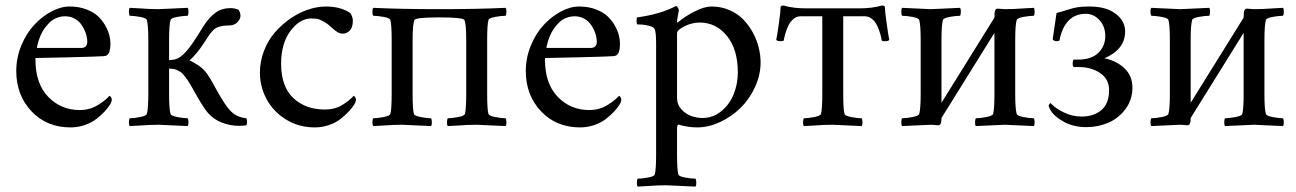

<svg xmlns="http://www.w3.org/2000/svg" viewBox="-20 -462 4780 708"><path d="M40 -200.2Q40 -248.5 58.3 -293.5Q76.7 -338.4 105.5 -369.6Q134.3 -400.9 169.2 -419.4Q204.1 -438 236.8 -438Q271 -438 298.3 -427.5Q325.7 -417 341.8 -401.6Q357.9 -386.2 368.7 -366.9Q379.4 -347.7 383.3 -331.5Q387.2 -315.4 387.2 -301.8Q387.2 -278.8 381.8 -267.1Q376.5 -255.4 362.8 -254.9Q342.8 -253.4 233.4 -250.7Q124 -248 110.8 -248V-241.2Q110.8 -153.3 158 -104.7Q205.1 -56.2 273.9 -56.2Q310.1 -56.2 339.1 -73.5Q368.2 -90.8 383.8 -108.9Q384.3 -108.9 386.2 -107.2Q388.2 -105.5 390.1 -102.1Q392.1 -98.6 392.1 -95.2Q392.1 -86.9 386.2 -77.1Q378.4 -64.5 366.5 -51.5Q354.5 -38.6 336.4 -24.2Q318.4 -9.8 293 -1Q267.6 7.8 240.2 7.8Q152.3 7.8 96.2 -51.5Q40 -110.8 40 -200.2ZM116.2 -285.2H278.8Q301.8 -285.2 301.8 -308.1Q301.8 -317.4 299.3 -328.9Q296.9 -340.3 290.5 -353.5Q284.2 -366.7 275.4 -377.2Q266.6 -387.7 252.2 -394.8Q237.8 -401.9 220.2 -401.9Q203.1 -401.9 188 -395.5Q172.9 -389.2 162.4 -378.7Q151.9 -368.2 143.3 -356Q134.8 -343.8 129.6 -331.3Q124.5 -318.8 121.3 -308.3Q118.2 -297.9 116.9 -291.5Q115.7 -285.2 116.2 -285.2Z M458.5 2.9Q455.1 -1 455.3 -11.5Q455.6 -22 458.5 -25.9Q473.1 -25.9 496.3 -30.3Q519.5 -34.7 521.5 -42Q526.9 -59.6 526.9 -116.2V-314Q526.9 -370.6 521.5 -388.2Q519.5 -395.5 496.6 -399.7Q473.6 -403.8 458.5 -403.8Q455.6 -407.7 455.3 -418.5Q455.1 -429.2 458.5 -433.1Q472.7 -432.6 493.7 -431.2Q514.6 -429.7 530.8 -429Q546.9 -428.2 564.5 -428.2Q569.3 -428.2 671.9 -433.1Q675.3 -429.2 675 -418.5Q674.8 -407.7 671.9 -403.8Q656.7 -403.8 633.8 -399.7Q610.8 -395.5 608.9 -388.2Q603.5 -370.6 603.5 -314V-240.2Q623.5 -241.2 635.3 -246.6Q647 -252 662.6 -268.1Q667 -272.5 671.4 -277.8Q675.8 -283.2 679.2 -287.6Q682.6 -292 687.5 -299.1Q692.4 -306.2 695.1 -310.1Q697.8 -314 703.4 -322.8Q709 -331.5 711.2 -335Q713.4 -338.4 720 -349.1Q726.6 -359.9 728.5 -362.8Q751.5 -398.9 775.1 -415.5Q798.8 -432.1 829.6 -432.1Q845.7 -432.1 859.9 -425.8Q866.7 -415.5 866.7 -403.8Q866.7 -391.6 855.2 -379.9Q843.8 -368.2 825.7 -368.2Q789.6 -368.2 772.5 -356Q766.6 -351.6 761 -345Q755.4 -338.4 752.7 -334.7Q750 -331.1 742.7 -319.8Q735.4 -308.6 733.9 -306.2Q707 -264.6 678.7 -238.8Q693.4 -233.4 712.2 -220.5Q731 -207.5 743.7 -189.9Q753.4 -176.8 770.5 -145Q787.6 -113.3 805.2 -85.7Q822.8 -58.1 838.9 -44.9Q849.6 -36.1 864.7 -31Q879.9 -25.9 888.7 -25.9Q891.1 -20 890.9 -11.7Q890.6 -3.4 888.7 0Q875 2 860.8 2Q829.6 2 798.6 -9.8Q767.6 -21.5 746.6 -45.9Q730 -65.4 704.3 -111.1Q678.7 -156.7 672.9 -165Q660.2 -182.6 653.8 -189.7Q647.5 -196.8 634.5 -202.9Q621.6 -209 603.5 -209V-116.2Q603.5 -59.6 608.9 -42Q610.8 -34.7 634 -30.3Q657.2 -25.9 671.9 -25.9Q674.8 -22 675 -11.5Q675.3 -1 671.9 2.9Q569.3 -2 564.5 -2Q546.9 -2 530.8 -1.2Q514.6 -0.5 493.7 1Q472.7 2.4 458.5 2.9Z M938.5 -193.8Q938.5 -235.8 953.6 -274.9Q968.8 -314 994.1 -343Q1019.5 -372.1 1051 -393.8Q1082.5 -415.5 1116.5 -426.8Q1150.4 -438 1181.6 -438Q1235.8 -438 1271.5 -414.1Q1274.4 -411.1 1277.8 -402.1Q1281.2 -393.1 1281.2 -386.2Q1281.2 -361.3 1270 -349.6Q1258.8 -337.9 1243.7 -337.9Q1233.9 -337.9 1223.6 -344.2Q1213.4 -350.6 1202.1 -361.1Q1190.9 -371.6 1185.5 -375Q1168.9 -386.2 1158 -390.1Q1147 -394 1128.4 -394Q1085.4 -394 1051 -347.9Q1016.6 -301.8 1016.6 -227.1Q1016.6 -143.1 1061.5 -100.6Q1106.4 -58.1 1178.2 -58.1Q1214.4 -58.1 1241.5 -74.5Q1268.6 -90.8 1284.2 -108.9Q1284.7 -108.9 1286.6 -107.2Q1288.6 -105.5 1290.5 -102.1Q1292.5 -98.6 1292.5 -95.2Q1292.5 -86.9 1286.6 -77.1Q1278.8 -64.5 1266.8 -51.5Q1254.9 -38.6 1236.8 -24.2Q1218.8 -9.8 1193.4 -1Q1168 7.8 1140.6 7.8Q1082 7.8 1035.2 -21Q988.3 -49.8 963.4 -95.7Q938.5 -141.6 938.5 -193.8Z M1356.4 2.9Q1353 -1 1353.3 -11.5Q1353.5 -22 1356.4 -25.9Q1371.1 -25.9 1394.3 -30.3Q1417.5 -34.7 1419.4 -42Q1424.3 -58.1 1424.3 -116.2V-314Q1424.3 -372.1 1419.4 -388.2Q1417.5 -395.5 1394.5 -399.7Q1371.6 -403.8 1356.4 -403.8Q1353.5 -407.7 1353.3 -418.5Q1353 -429.2 1356.4 -433.1Q1459 -428.2 1599.1 -428.2Q1741.7 -428.2 1844.2 -433.1Q1847.7 -429.2 1847.4 -418.5Q1847.2 -407.7 1844.2 -403.8Q1829.1 -403.8 1806.2 -399.7Q1783.2 -395.5 1781.2 -388.2Q1776.4 -372.1 1776.4 -314V-116.2Q1776.4 -58.1 1781.2 -42Q1783.2 -34.7 1806.4 -30.3Q1829.6 -25.9 1844.2 -25.9Q1847.2 -22 1847.4 -11.5Q1847.7 -1 1844.2 2.9Q1741.7 -2 1737.3 -2Q1719.7 -2 1703.6 -1.2Q1687.5 -0.5 1666.5 1Q1645.5 2.4 1631.3 2.9Q1627.9 -1 1628.2 -11.5Q1628.4 -22 1631.3 -25.9Q1646 -25.9 1669.2 -30.3Q1692.4 -34.7 1694.3 -42Q1699.2 -58.1 1699.2 -116.2V-314Q1699.2 -375 1692.4 -388.2Q1687 -397.9 1600.1 -397.9Q1512.7 -397.9 1508.3 -388.2Q1501.5 -373 1501.5 -314V-116.2Q1501.5 -58.1 1506.3 -42Q1508.3 -34.7 1531.5 -30.3Q1554.7 -25.9 1569.3 -25.9Q1572.3 -22 1572.5 -11.5Q1572.8 -1 1569.3 2.9Q1466.8 -2 1462.4 -2Q1444.8 -2 1428.7 -1.2Q1412.6 -0.5 1391.6 1Q1370.6 2.4 1356.4 2.9Z M1918.9 -200.2Q1918.9 -248.5 1937.3 -293.5Q1955.6 -338.4 1984.4 -369.6Q2013.2 -400.9 2048.1 -419.4Q2083 -438 2115.7 -438Q2149.9 -438 2177.2 -427.5Q2204.6 -417 2220.7 -401.6Q2236.8 -386.2 2247.6 -366.9Q2258.3 -347.7 2262.2 -331.5Q2266.1 -315.4 2266.1 -301.8Q2266.1 -278.8 2260.7 -267.1Q2255.4 -255.4 2241.7 -254.9Q2221.7 -253.4 2112.3 -250.7Q2002.9 -248 1989.7 -248V-241.2Q1989.7 -153.3 2036.9 -104.7Q2084 -56.2 2152.8 -56.2Q2189 -56.2 2218 -73.5Q2247.1 -90.8 2262.7 -108.9Q2263.2 -108.9 2265.1 -107.2Q2267.1 -105.5 2269 -102.1Q2271 -98.6 2271 -95.2Q2271 -86.9 2265.1 -77.1Q2257.3 -64.5 2245.4 -51.5Q2233.4 -38.6 2215.3 -24.2Q2197.3 -9.8 2171.9 -1Q2146.5 7.8 2119.1 7.8Q2031.2 7.8 1975.1 -51.5Q1918.9 -110.8 1918.9 -200.2ZM1995.1 -285.2H2157.7Q2180.7 -285.2 2180.7 -308.1Q2180.7 -317.4 2178.2 -328.9Q2175.8 -340.3 2169.4 -353.5Q2163.1 -366.7 2154.3 -377.2Q2145.5 -387.7 2131.1 -394.8Q2116.7 -401.9 2099.1 -401.9Q2082 -401.9 2066.9 -395.5Q2051.8 -389.2 2041.3 -378.7Q2030.8 -368.2 2022.2 -356Q2013.7 -343.8 2008.5 -331.3Q2003.4 -318.8 2000.2 -308.3Q1997.1 -297.9 1995.8 -291.5Q1994.6 -285.2 1995.1 -285.2Z M2329.6 -372.1Q2327.6 -374 2327.4 -384Q2327.1 -394 2329.6 -397.9Q2414.6 -409.2 2472.7 -439.9Q2476.1 -439.9 2479.7 -433.8Q2483.4 -427.7 2483.4 -423.8L2480 -405.8Q2476.6 -387.7 2476.6 -382.8Q2476.6 -378.9 2478.5 -378.9Q2479.5 -378.9 2481.4 -380.9Q2504.9 -400.9 2540.8 -419.4Q2576.7 -438 2603.5 -438Q2639.2 -438 2669.7 -424.8Q2700.2 -411.6 2720.9 -390.1Q2741.7 -368.7 2756.3 -341.6Q2771 -314.5 2777.8 -286.4Q2784.7 -258.3 2784.7 -231.9Q2784.7 -185.1 2763.9 -140.4Q2743.2 -95.7 2710.2 -63.5Q2677.2 -31.2 2634.8 -11.7Q2592.3 7.8 2550.8 7.8Q2516.1 7.8 2480.5 -2.9Q2476.6 2 2476.6 9.8V106.9Q2476.6 165 2481.4 181.2Q2483.4 188.5 2506.3 192.6Q2529.3 196.8 2544.4 196.8Q2547.4 200.7 2547.6 211.4Q2547.9 222.2 2544.4 226.1Q2441.9 221.2 2437.5 221.2Q2419.9 221.2 2403.8 221.9Q2387.7 222.7 2366.7 224.1Q2345.7 225.6 2331.5 226.1Q2328.1 222.2 2328.4 211.4Q2328.6 200.7 2331.5 196.8Q2346.7 196.8 2369.6 192.6Q2392.6 188.5 2394.5 181.2Q2399.4 165 2399.4 106.9V-301.8Q2399.4 -341.8 2394.5 -354Q2391.6 -361.8 2375.5 -366.2Q2359.4 -370.6 2348.6 -371.3Q2337.9 -372.1 2329.6 -372.1ZM2476.6 -100.1Q2476.6 -76.2 2492.9 -58.6Q2509.3 -41 2529.8 -33.9Q2550.3 -26.9 2569.8 -26.9Q2609.4 -26.9 2640.1 -52.2Q2670.9 -77.6 2685.8 -115.5Q2700.7 -153.3 2700.7 -194.8Q2700.7 -280.8 2660.4 -329.8Q2620.1 -378.9 2560.5 -378.9Q2531.2 -378.9 2503.9 -365Q2476.6 -351.1 2476.6 -339.8Z M2842.3 -314.9Q2845.2 -327.1 2851.8 -373.5Q2858.4 -419.9 2858.4 -436Q2858.4 -439.5 2863 -440.9Q2867.7 -442.4 2872.1 -440.9Q2906.2 -431.2 2953.1 -431.2H3148.4Q3194.8 -431.2 3229 -440.9Q3233.4 -442.4 3238.3 -440.9Q3243.2 -439.5 3243.2 -436Q3243.2 -419.9 3249.8 -373.5Q3256.3 -327.1 3259.3 -314.9Q3255.9 -310.1 3241.2 -310.1Q3232.4 -310.1 3231.4 -313Q3229.5 -324.7 3225.8 -337.6Q3222.2 -350.6 3215.1 -366.2Q3208 -381.8 3196 -391.8Q3184.1 -401.9 3169.4 -401.9H3089.4V-116.2Q3089.4 -58.1 3094.2 -42Q3096.2 -34.7 3119.4 -30.3Q3142.6 -25.9 3157.2 -25.9Q3160.2 -22 3160.4 -11.5Q3160.6 -1 3157.2 2.9Q3054.7 -2 3050.3 -2Q3032.7 -2 3016.6 -1.2Q3000.5 -0.5 2979.5 1Q2958.5 2.4 2944.3 2.9Q2940.9 -1 2941.2 -11.5Q2941.4 -22 2944.3 -25.9Q2959 -25.9 2982.2 -30.3Q3005.4 -34.7 3007.3 -42Q3012.2 -58.1 3012.2 -116.2V-401.9H2932.1Q2917.5 -401.9 2905.5 -391.8Q2893.6 -381.8 2886.5 -366.2Q2879.4 -350.6 2875.7 -337.6Q2872.1 -324.7 2870.1 -313Q2869.1 -310.1 2860.4 -310.1Q2845.7 -310.1 2842.3 -314.9Z M3306.6 2.9Q3303.2 -1 3303.5 -11.5Q3303.7 -22 3306.6 -25.9Q3321.3 -25.9 3344.5 -30.3Q3367.7 -34.7 3369.6 -42Q3375 -59.6 3375 -116.2V-314Q3375 -370.6 3369.6 -388.2Q3367.7 -395.5 3344.7 -399.7Q3321.8 -403.8 3306.6 -403.8Q3303.7 -407.7 3303.5 -418.5Q3303.2 -429.2 3306.6 -433.1Q3409.2 -428.2 3413.1 -428.2Q3417.5 -428.2 3520 -433.1Q3523.4 -429.2 3523.2 -418.5Q3522.9 -407.7 3520 -403.8Q3504.9 -403.8 3481.9 -399.7Q3459 -395.5 3457 -388.2Q3451.7 -370.6 3451.7 -314V-83L3647 -397Q3647 -418.9 3649.9 -423.8Q3652.3 -430.2 3659.7 -430.2Q3663.1 -430.2 3670.9 -429.2Q3678.7 -428.2 3686 -428.2Q3703.6 -428.2 3719.7 -429Q3735.8 -429.7 3756.8 -431.2Q3777.8 -432.6 3792 -433.1Q3795.4 -429.2 3795.2 -418.5Q3794.9 -407.7 3792 -403.8Q3776.9 -403.8 3753.9 -399.7Q3731 -395.5 3729 -388.2Q3723.6 -370.6 3723.6 -314V-116.2Q3723.6 -59.6 3729 -42Q3731 -34.7 3754.2 -30.3Q3777.3 -25.9 3792 -25.9Q3794.9 -22 3795.2 -11.5Q3795.4 -1 3792 2.9Q3689.5 -2 3685.1 -2Q3681.2 -2 3578.6 2.9Q3575.2 -1 3575.4 -11.5Q3575.7 -22 3578.6 -25.9Q3593.3 -25.9 3616.7 -30.3Q3640.1 -34.7 3642.1 -42Q3647 -58.1 3647 -116.2V-340.8L3451.7 -26.9Q3451.7 -11.7 3448.7 -5.9Q3446.3 0 3439 0Q3435.5 0 3428 -1Q3420.4 -2 3413.1 -2Q3409.2 -2 3306.6 2.9Z M3846.7 -70.8Q3846.7 -73.2 3848.4 -76.2Q3850.1 -79.1 3851.8 -80.6Q3853.5 -82 3854 -82Q3872.1 -62 3903.6 -47.1Q3935.1 -32.2 3967.8 -32.2Q4013.2 -32.2 4041.5 -56.2Q4069.8 -80.1 4069.8 -129.9Q4069.8 -169.9 4037.1 -192.4Q4004.4 -214.8 3958 -214.8H3939Q3935.5 -218.3 3935.3 -227.1Q3935.1 -235.8 3939 -242.2H3955.6Q4003.9 -242.2 4029.8 -266.8Q4055.7 -291.5 4055.7 -329.1Q4055.7 -364.3 4034.4 -387.7Q4013.2 -411.1 3983.9 -411.1Q3906.7 -411.1 3886.7 -313Q3883.8 -310.1 3877 -310.1Q3865.7 -310.1 3861.8 -316.9L3876 -414.1Q3890.6 -417.5 3913.6 -425Q3936.5 -432.6 3953.4 -435.3Q3970.2 -438 3997.6 -438Q4058.6 -438 4093.8 -411.4Q4128.9 -384.8 4128.9 -346.2Q4128.9 -279.8 4052.7 -247.1Q4098.6 -237.3 4127.2 -209.5Q4155.8 -181.6 4155.8 -139.2Q4155.8 -94.2 4130.4 -60.1Q4105 -25.9 4067.1 -9.5Q4029.3 6.8 3985.8 6.8Q3938.5 6.8 3902.3 -13.2Q3866.2 -33.2 3853 -57.1Q3846.7 -69.8 3846.7 -70.8Z M4225.6 2.9Q4222.2 -1 4222.4 -11.5Q4222.7 -22 4225.6 -25.9Q4240.2 -25.9 4263.4 -30.3Q4286.6 -34.7 4288.6 -42Q4293.9 -59.6 4293.9 -116.2V-314Q4293.9 -370.6 4288.6 -388.2Q4286.6 -395.5 4263.7 -399.7Q4240.7 -403.8 4225.6 -403.8Q4222.7 -407.7 4222.4 -418.5Q4222.2 -429.2 4225.6 -433.1Q4328.1 -428.2 4332 -428.2Q4336.4 -428.2 4439 -433.1Q4442.4 -429.2 4442.1 -418.5Q4441.9 -407.7 4439 -403.8Q4423.8 -403.8 4400.9 -399.7Q4377.9 -395.5 4376 -388.2Q4370.6 -370.6 4370.6 -314V-83L4565.9 -397Q4565.9 -418.9 4568.8 -423.8Q4571.3 -430.2 4578.6 -430.2Q4582 -430.2 4589.8 -429.2Q4597.7 -428.2 4605 -428.2Q4622.6 -428.2 4638.7 -429Q4654.8 -429.7 4675.8 -431.2Q4696.8 -432.6 4710.9 -433.1Q4714.4 -429.2 4714.1 -418.5Q4713.9 -407.7 4710.9 -403.8Q4695.8 -403.8 4672.9 -399.7Q4649.9 -395.5 4647.9 -388.2Q4642.6 -370.6 4642.6 -314V-116.2Q4642.6 -59.6 4647.9 -42Q4649.9 -34.7 4673.1 -30.3Q4696.3 -25.9 4710.9 -25.9Q4713.9 -22 4714.1 -11.5Q4714.4 -1 4710.9 2.9Q4608.4 -2 4604 -2Q4600.1 -2 4497.6 2.9Q4494.1 -1 4494.4 -11.5Q4494.6 -22 4497.6 -25.9Q4512.2 -25.9 4535.6 -30.3Q4559.1 -34.7 4561 -42Q4565.9 -58.1 4565.9 -116.2V-340.8L4370.6 -26.9Q4370.6 -11.7 4367.7 -5.9Q4365.2 0 4357.9 0Q4354.5 0 4346.9 -1Q4339.4 -2 4332 -2Q4328.1 -2 4225.6 2.9Z"/></svg>

Font: Crimson
Style: Roman
Weight: 400
Version: Version 0.8